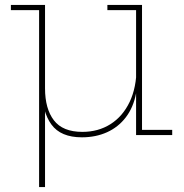

<svg xmlns="http://www.w3.org/2000/svg" viewBox="-20 -546 745 776"><path d="M530 -505H414V-526H554V-21H676V0H530ZM162 -299V-189Q162 -106.5 197.8 -59.8Q233.5 -13 313 -13Q377 -13 426.5 -44.2Q476 -75.5 504 -134Q532 -192.5 532 -275L541 -169H530Q519 -111.5 488.5 -71.8Q458 -32 412.5 -11.5Q367 9 311 9Q225.5 9 187.8 -42.8Q150 -94.5 150 -185V-299ZM138 210V-505H24V-526H162V210Z"/></svg>

Font: Hepta Slab ExtraLight
Style: Regular
Weight: 200
Designer: Michael LaGattuta
Foundry: Michael LaGattuta
Version: Version 1.100